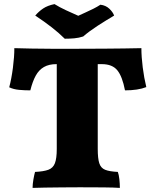

<svg xmlns="http://www.w3.org/2000/svg" viewBox="-20 -914 759 937"><path d="M255 -601Q219 -601 194.5 -587Q170 -573 154.5 -545Q139 -517 128 -473Q100 -473 73 -475.5Q46 -478 25 -488Q36 -529 43 -583Q50 -637 50 -679Q92 -678 133 -677Q174 -676 228 -676Q282 -676 363 -676Q435 -676 488.5 -676.5Q542 -677 585.5 -677.5Q629 -678 670 -679Q670 -637 676.5 -585.5Q683 -534 694 -489Q674 -481 647.5 -477Q621 -473 590 -473Q577 -541 552.5 -571Q528 -601 477 -601ZM257 -641H457V-187Q457 -141 464.5 -117.5Q472 -94 493 -85.5Q514 -77 555 -75Q560 -62 562.5 -39.5Q565 -17 565 3Q537 1 485.5 0.5Q434 0 370 0Q328 0 282.5 0.5Q237 1 199 1.5Q161 2 139 3Q139 -15 143 -38Q147 -61 151 -75Q193 -77 216 -85.5Q239 -94 248 -117.5Q257 -141 257 -187ZM296 -725Q268 -753 232 -781Q196 -809 152 -838Q169 -858 190.5 -872.5Q212 -887 246 -894Q270 -879 301 -864.5Q332 -850 362 -837Q379 -845 398 -853.5Q417 -862 436 -871.5Q455 -881 470 -891Q496 -888 513.5 -871.5Q531 -855 537 -838Q498 -815 457 -788.5Q416 -762 386 -736Q365 -729 342.5 -727Q320 -725 296 -725Z"/></svg>

Font: Vollkorn Black
Style: Regular
Weight: 900
Designer: Friedrich Althausen
Foundry: Friedrich Althausen
Version: Version 5.000